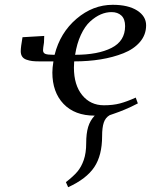

<svg xmlns="http://www.w3.org/2000/svg" viewBox="-20 -472 625 795"><path d="M65.9 -259.8Q65.9 -276.9 73.2 -317.9L163.1 -323.2L162.1 -295.9Q158.2 -271.5 158.2 -264.2Q158.2 -252.9 167.5 -249Q176.8 -245.1 201.2 -245.1H206.1Q229 -336.4 296.9 -394.3Q364.7 -452.1 446.8 -452.1Q510.7 -452.1 547.9 -428.5Q585 -404.8 585 -367.2Q585 -328.1 559.6 -298.3Q534.2 -268.6 491 -251.5Q447.8 -234.4 396.5 -226.1Q345.2 -217.8 287.1 -217.8Q286.1 -204.1 286.1 -191.9Q286.1 -120.1 320.3 -78.1Q354.5 -36.1 410.2 -36.1Q447.8 -36.1 476.6 -43.7Q505.4 -51.3 542 -67.9L550.8 -43.9Q522 -28.8 497.3 -18.6Q472.7 -8.3 455.8 -2.7Q439 2.9 434.1 4.9Q416.5 15.1 409.7 35.6Q402.8 56.2 402.8 91.8Q402.8 171.4 370.4 220Q337.9 268.6 262.2 303.2L252.9 282.2Q283.7 258.3 300.3 238.8Q316.9 219.2 326.9 190.2Q336.9 161.1 336.9 121.1Q336.9 80.6 345 53.7Q353 26.9 372.1 6.8Q289.6 6.8 243.2 -41.7Q196.8 -90.3 196.8 -171.9Q196.8 -190.4 201.2 -217.8H144Q126 -217.8 113.8 -219.2Q101.6 -220.7 89.6 -224.9Q77.6 -229 71.8 -237.8Q65.9 -246.6 65.9 -259.8ZM291 -245.1Q385.7 -245.1 441.9 -273.7Q498 -302.2 498 -363.8Q498 -393.1 482.7 -407.5Q467.3 -421.9 441.9 -421.9Q419.4 -421.9 397.2 -412.4Q375 -402.8 353.3 -383.1Q331.5 -363.3 314.9 -327.6Q298.3 -292 291 -245.1Z"/></svg>

Font: Dehuti
Style: Bold-Italic
Weight: 700
Version: Version 1.2